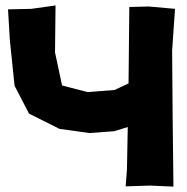

<svg xmlns="http://www.w3.org/2000/svg" viewBox="-20 -694 695 714"><path d="M460.9 -668 458 -383.8 406.2 -359.4 305.7 -351.6 210.9 -376 184.6 -499 186.5 -673.8 96.7 -661.1 9.8 -659.2 16.6 -544.9 34.2 -375 87.9 -271.5 201.2 -214.8 312.5 -199.2 405.3 -206.1 455.1 -221.7 452.1 -64.5 447.3 -1 538.1 -3.9 625 0 622.1 -251 620.1 -505.9 630.9 -661.1 532.2 -669.9Z"/></svg>

Font: MaokenAssortedSans-Lite
Style: Lite
Weight: 400
Version: Version 1.400